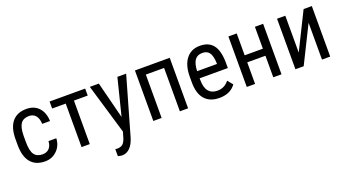

<svg xmlns="http://www.w3.org/2000/svg" viewBox="-54 -1106 3413 1887"><g transform="rotate(-20 1652.0 -162.5)"><path d="M248 -64C208.3 -64 179.3 -76.8 160.9 -102.5C142.5 -128.3 133.3 -172.2 133.3 -234.4V-301.8C134 -359.4 143.6 -400.8 162.1 -426C180.7 -451.3 209.1 -463.9 247.6 -463.9C277.2 -463.9 300.4 -454.1 317.1 -434.6C333.9 -415 343.3 -385.7 345.2 -346.7H426.8C424.8 -405.9 408 -452.6 376.2 -486.8C344.5 -521 301.6 -538.1 247.6 -538.1C182.1 -538.1 132.3 -517.3 98.1 -475.8C64 -434.3 46.9 -373.7 46.9 -293.9V-235.8C46.9 -154.5 64 -93.2 98.4 -52C132.7 -10.8 182.6 9.8 248 9.8C297.2 9.8 338.8 -6.9 372.8 -40.3C406.8 -73.6 424.8 -115.7 426.8 -166.5H345.2C343.6 -133.6 334.1 -108.3 316.9 -90.6C299.6 -72.8 276.7 -64 248 -64Z M860.4 -455.1V-528.3H488.3V-455.1H630.4V0H716.3V-455.1Z M1101.1 -143.6 1003.4 -528.3H909.2L1064.5 -4.4L1047.4 54.7C1038.6 84 1027.1 104.6 1012.9 116.5C998.8 128.3 979.2 134.3 954.1 134.3L935.1 132.3V205.6C953.3 210.8 968.3 213.4 980 213.4C1010.3 213.4 1037.3 201.6 1061 178C1084.8 154.4 1103.2 120 1116.2 74.7L1289.1 -528.3H1197.3Z M1744.6 0V-528.3H1380.9V0H1467.8V-453.6H1658.7V0Z M2071.3 9.8C2148.1 9.8 2205.2 -16.6 2242.7 -69.3L2197.8 -124C2180.8 -103.2 2162.7 -88 2143.3 -78.4C2123.9 -68.8 2101.6 -64 2076.2 -64C2036.1 -64 2005.5 -76.8 1984.1 -102.5C1962.8 -128.3 1952.1 -169.4 1952.1 -226.1V-238.3H2247.1V-294.9C2246.4 -378.3 2230.8 -439.6 2200.2 -479C2169.6 -518.4 2123.4 -538.1 2061.5 -538.1C2000 -538.1 1952.1 -515.7 1917.7 -470.9C1883.4 -426.2 1866.2 -364.4 1866.2 -285.6V-221.7C1866.9 -145.8 1884.8 -88.3 1919.9 -49.1C1955.1 -9.8 2005.5 9.8 2071.3 9.8ZM2061.5 -463.9C2093.8 -463.9 2117.8 -453.1 2133.5 -431.6C2149.3 -410.2 2158.4 -374.3 2160.6 -324.2V-312.5H1952.6C1954.9 -364.3 1964.7 -402.4 1981.9 -427C1999.2 -451.6 2025.7 -463.9 2061.5 -463.9Z M2721.7 0V-528.3H2635.7V-299.3H2445.3V-528.3H2358.4V0H2445.3V-225.6H2635.7V0Z M3145 -528.3 2953.6 -142.6V-528.3H2867.2V0H2953.6L3145 -385.3V0H3231V-528.3Z"/></g></svg>

Font: Roboto Condensed
Style: Regular
Weight: 400
Designer: Google
Version: Version 2.134; 2016